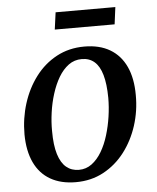

<svg xmlns="http://www.w3.org/2000/svg" viewBox="-53 -767 672 823"><g transform="rotate(-5 283.5 -355.5)"><path d="M326.5 -564.5Q391.5 -564.5 436.5 -538Q481.5 -511.5 505 -461Q528.5 -410.5 528.5 -338Q529 -270 508.8 -207.2Q488.5 -144.5 450.8 -95.2Q413 -46 359.8 -17.2Q306.5 11.5 240.5 11.5Q176.5 11.5 131.2 -14.5Q86 -40.5 62.5 -90.5Q39 -140.5 38.5 -211.5Q38.5 -281 58.5 -344.2Q78.5 -407.5 116 -457.2Q153.5 -507 207 -535.8Q260.5 -564.5 326.5 -564.5ZM311 -512Q279 -512 254.2 -493.8Q229.5 -475.5 211.2 -444.8Q193 -414 180.8 -375.2Q168.5 -336.5 162.8 -295.2Q157 -254 157.5 -215.5Q157.5 -154.5 169.5 -115.8Q181.5 -77 204 -58.5Q226.5 -40 258 -40Q289 -40 313.5 -58.2Q338 -76.5 356.2 -107.2Q374.5 -138 386.2 -176.8Q398 -215.5 404 -256.5Q410 -297.5 410 -336.5Q409.5 -397 398.2 -435.8Q387 -474.5 365.2 -493.2Q343.5 -512 311 -512ZM217 -721.5H474L464.5 -648H207Z"/></g></svg>

Font: Merriweather 28pt Medium
Style: Italic
Weight: 500
Italic angle: -7.8°
Version: Version 2.101